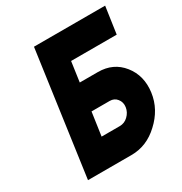

<svg xmlns="http://www.w3.org/2000/svg" viewBox="-165 -823 894 944"><g transform="rotate(-30 282.5 -350.5)"><path d="M161 -701 63 0H310Q397 0 465 -64Q500 -96 521 -134.5Q542 -173 548 -218Q560 -308 509 -372Q458 -436 371 -436H268L284 -549H543L565 -701ZM247 -284H350Q376 -284 391 -265Q407 -245 403 -218Q399 -191 378 -171Q358 -152 331 -152H228Z"/></g></svg>

Font: Unageo
Style: ExtraBold-Italic
Weight: 800
Designer: Richard Sepsi
Foundry: Richard Sepsi
Version: Version 2.000